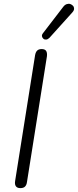

<svg xmlns="http://www.w3.org/2000/svg" viewBox="-20 -964 402 990"><path d="M85 6Q69 6 62 -3.5Q55 -13 58 -31L161 -680Q164 -696 172 -703.5Q180 -711 195 -711Q211 -711 217.5 -702Q224 -693 222 -674L119 -25Q117 -10 109 -2Q101 6 85 6ZM235 -769Q227 -761 218.5 -760Q210 -759 204 -764Q198 -769 196.5 -776.5Q195 -784 201 -792L307 -930Q315 -940 325 -943Q335 -946 343 -943Q351 -940 356.5 -934Q362 -928 362 -919Q362 -910 353 -900Z"/></svg>

Font: Nunito ExtraLight Light
Style: Italic
Weight: 300
Italic angle: -9°
Version: Version 3.602